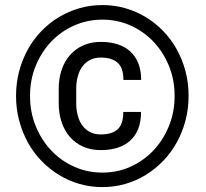

<svg xmlns="http://www.w3.org/2000/svg" viewBox="-20 -741 826 771"><path d="M546.4 -291.5H475.1C475.1 -258.6 467.5 -235.4 452.4 -221.7C437.3 -208 414.7 -201.2 384.8 -201.2C368.5 -201.2 354.2 -204.3 342 -210.4C329.8 -216.6 319.6 -225.3 311.3 -236.3C303 -247.4 296.7 -260.7 292.5 -276.1C288.2 -291.6 286.1 -308.6 286.1 -327.1V-384.3C286.1 -402.5 288.2 -419.4 292.5 -434.8C296.7 -450.3 303 -463.5 311.3 -474.6C319.6 -485.7 329.8 -494.3 342 -500.5C354.2 -506.7 368.5 -509.8 384.8 -509.8C414.4 -509.8 436.9 -502.8 452.4 -489C467.9 -475.2 475.6 -452.1 475.6 -419.9H546.9C546.9 -445.3 543.1 -467.6 535.4 -486.8C527.8 -506 516.9 -522 502.9 -534.7C488.9 -547.4 471.9 -556.9 451.9 -563.2C431.9 -569.6 409.5 -572.8 384.8 -572.8C358.7 -572.8 335.3 -568.1 314.5 -558.8C293.6 -549.6 275.9 -536.6 261.2 -520C246.6 -503.4 235.4 -483.6 227.5 -460.4C219.7 -437.3 215.8 -411.8 215.8 -383.8V-327.1C215.8 -299.2 219.7 -273.5 227.5 -250.2C235.4 -227 246.6 -207 261.2 -190.4C275.9 -173.8 293.6 -161 314.5 -151.9C335.3 -142.7 358.7 -138.2 384.8 -138.2C409.5 -138.2 431.9 -141.4 451.9 -147.7C471.9 -154.1 488.9 -163.6 502.9 -176.3C516.9 -189 527.7 -204.9 535.2 -224.1C542.6 -243.3 546.4 -265.8 546.4 -291.5ZM100.6 -356C100.6 -399.3 108.2 -439.5 123.5 -476.8C138.8 -514.1 159.6 -546.5 185.8 -574C212 -601.5 242.8 -623 278.1 -638.7C313.4 -654.3 351.1 -662.1 391.1 -662.1C431.2 -662.1 468.8 -654.3 503.9 -638.7C539.1 -623 569.7 -601.5 595.9 -574C622.2 -546.5 642.9 -514.1 658.2 -476.8C673.5 -439.5 681.2 -399.3 681.2 -356C681.2 -312.3 673.5 -271.8 658.2 -234.4C642.9 -196.9 622.2 -164.4 595.9 -136.7C569.7 -109 539.1 -87.3 503.9 -71.5C468.8 -55.7 431.2 -47.9 391.1 -47.9C351.1 -47.9 313.4 -55.7 278.1 -71.5C242.8 -87.3 212 -109 185.8 -136.7C159.6 -164.4 138.8 -196.9 123.5 -234.4C108.2 -271.8 100.6 -312.3 100.6 -356ZM44.4 -356C44.4 -321.5 48.6 -288.5 56.9 -257.1C65.2 -225.7 76.8 -196.4 91.8 -169.2C106.8 -142 124.8 -117.4 146 -95.5C167.2 -73.5 190.6 -54.6 216.3 -38.8C242 -23 269.6 -10.9 299.1 -2.4C328.5 6 359.2 10.3 391.1 10.3C423 10.3 453.7 6 483.2 -2.4C512.6 -10.9 540.1 -23 565.7 -38.8C591.2 -54.6 614.6 -73.5 635.7 -95.5C656.9 -117.4 675 -142 689.9 -169.2C704.9 -196.4 716.6 -225.7 724.9 -257.1C733.2 -288.5 737.3 -321.5 737.3 -356C737.3 -390.5 733.2 -423.4 724.9 -454.8C716.6 -486.2 704.9 -515.5 689.9 -542.5C675 -569.5 656.9 -594 635.7 -616C614.6 -637.9 591.2 -656.7 565.7 -672.1C540.1 -687.6 512.6 -699.5 483.2 -708C453.7 -716.5 423 -720.7 391.1 -720.7C359.2 -720.7 328.5 -716.5 299.1 -708C269.6 -699.5 242 -687.6 216.3 -672.1C190.6 -656.7 167.2 -637.9 146 -616C124.8 -594 106.8 -569.5 91.8 -542.5C76.8 -515.5 65.2 -486.2 56.9 -454.8C48.6 -423.4 44.4 -390.5 44.4 -356Z"/></svg>

Font: Dirooz FD
Style: FD
Weight: 400
Foundry: DejaVu fonts team - Redesigned by Saber Rastikerdar
Version: Version 0.2.1